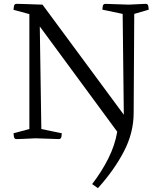

<svg xmlns="http://www.w3.org/2000/svg" viewBox="-20 -720 830 994"><path d="M615 -648 510 -670Q510 -676 512 -688Q514 -700 526 -700L647 -696Q691 -698 709 -699Q727 -700 731 -700Q735 -700 735 -700Q746 -700 748 -687.5Q750 -675 750 -670L675 -648L672 -136Q672 -33 621.5 64Q571 161 487 254L457 233Q507 168 541 100Q575 32 587 -38L186 -583L194 -52L300 -30Q300 -24 298 -12Q296 0 284 0L163 -4Q120 -2 99 -1Q78 0 71.5 0Q65 0 65 0Q54 0 52 -12.5Q50 -25 50 -30L132 -52V-647L50 -669Q50 -674 52 -687Q54 -700 65 -700Q65 -700 73 -700Q81 -700 110 -699Q139 -698 200 -696L621 -126Z"/></svg>

Font: Mate SC
Style: Regular
Weight: 400
Designer: Eduardo Rodriguez Tunni
Foundry: Eduardo Rodriguez Tunni
Version: Version 1.003; ttfautohint (v1.8.4.7-5d5b);gftools[0.9.24]